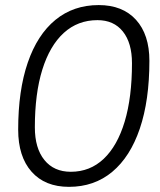

<svg xmlns="http://www.w3.org/2000/svg" viewBox="-20 -723 626 753"><path d="M250.5 9.8Q156.2 9.8 103.8 -49.6Q51.3 -108.9 51.3 -214.4Q51.3 -368.2 88.9 -477.5Q126.5 -586.9 197.3 -645Q268.1 -703.1 367.2 -703.1Q460.9 -703.1 513.4 -645.3Q565.9 -587.4 565.9 -484.4Q565.9 -329.1 528.3 -218.5Q490.7 -107.9 420.2 -49.1Q349.6 9.8 250.5 9.8ZM257.8 -49.3Q333 -49.3 386.7 -100.1Q440.4 -150.9 469 -246.1Q497.6 -341.3 497.6 -475.1Q497.6 -554.7 461.9 -599.4Q426.3 -644 362.3 -644Q285.2 -644 230.2 -594Q175.3 -543.9 146 -450Q116.7 -356 116.7 -223.6Q116.7 -141.6 154.1 -95.5Q191.4 -49.3 257.8 -49.3Z"/></svg>

Font: Cascadia Code PL Light
Style: Italic
Weight: 300
Italic angle: -10°
Monospace: yes
Designer: Aaron Bell
Foundry: Saja Typeworks
Version: Version 2404.023; ttfautohint (v1.8.4)